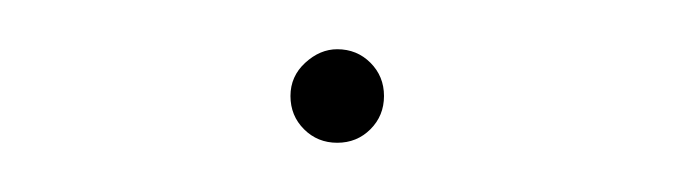

<svg xmlns="http://www.w3.org/2000/svg" viewBox="-20 -236 279 78"><path d="M98 -197Q98 -205 104 -210.5Q110 -216 117 -216Q125 -216 130.5 -210.5Q136 -205 136 -197Q136 -189 130.5 -183.5Q125 -178 117 -178Q109 -178 103.5 -183.5Q98 -189 98 -197Z"/></svg>

Font: Ysabeau Hairline
Style: Italic
Weight: 100
Italic angle: -12°
Designer: Christian Thalmann (Catharsis Fonts)
Version: Version 0.003